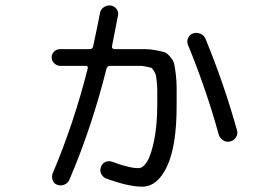

<svg xmlns="http://www.w3.org/2000/svg" viewBox="-20 -659 1040 717"><path d="M796.9 -156.2Q750 -326.2 681.6 -492.2Q676.8 -504.9 682.6 -517.6Q688.5 -530.3 701.2 -534.2Q714.8 -539.1 729 -532.7Q743.2 -526.4 748 -512.7Q816.4 -346.7 865.2 -171.9Q869.1 -159.2 861.3 -146.5Q853.5 -133.8 839.8 -130.9Q826.2 -127 813.5 -134.8Q800.8 -142.6 796.9 -156.2ZM205.1 -413.1Q192.4 -413.1 182.6 -422.4Q172.9 -431.6 172.9 -444.8Q172.9 -458 182.6 -466.8Q192.4 -475.6 205.1 -475.6H315.4Q326.2 -475.6 328.1 -487.3Q345.7 -569.3 353.5 -610.4Q355.5 -624 367.2 -631.8Q378.9 -639.6 392.6 -638.7Q406.2 -636.7 414.6 -626.5Q422.9 -616.2 420.9 -602.5Q415 -571.3 398.4 -487.3Q396.5 -476.6 407.2 -475.6H462.9Q501 -475.6 520.5 -475.6Q540 -475.6 563 -471.2Q585.9 -466.8 594.7 -463.9Q603.5 -460.9 615.2 -447.3Q627 -433.6 629.9 -422.4Q632.8 -411.1 636.2 -384.3Q639.6 -357.4 639.6 -333Q639.6 -308.6 639.6 -263.7Q639.6 -114.3 604 -38.1Q568.4 38.1 510.7 38.1Q460 38.1 377 7.8Q364.3 2.9 357.9 -9.8Q351.6 -22.5 357.4 -36.1Q361.3 -48.8 373.5 -54.2Q385.7 -59.6 399.4 -54.7Q464.8 -30.3 498 -31.2Q513.7 -31.2 528.8 -54.7Q543.9 -78.1 555.7 -135.3Q567.4 -192.4 567.4 -273.4Q567.4 -306.6 567.4 -320.3Q567.4 -334 565.4 -353.5Q563.5 -373 562 -378.9Q560.5 -384.8 554.2 -395Q547.9 -405.3 543.9 -406.2Q540 -407.2 526.4 -410.2Q512.7 -413.1 503.4 -413.1Q494.1 -413.1 470.7 -413.1H391.6Q380.9 -413.1 377.9 -403.3Q322.3 -181.6 239.3 11.7Q234.4 24.4 220.7 30.3Q207 36.1 194.3 31.2Q181.6 27.3 176.8 14.2Q171.9 1 176.8 -11.7Q255.9 -198.2 307.6 -403.3Q309.6 -413.1 299.8 -413.1Z"/></svg>

Font: Rounded-X Mgen+ 1m regular
Style: Regular
Weight: 400
Designer: [Source Han Sans]
Ryoko NISHIZUKA  (kana & ideographs); Paul D. Hunt (Latin, Greek & Cyrillic); Wenlong ZHANG  (bopomofo
Version: Version 1.059.20150602